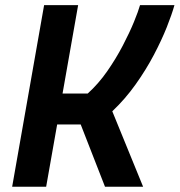

<svg xmlns="http://www.w3.org/2000/svg" viewBox="-20 -713 686 733"><path d="M26.4 0 148.4 -693.4H278.3L218.8 -356H314.9Q355.5 -392.6 389.2 -440.9Q422.9 -489.3 448.7 -538.8Q474.6 -588.4 491.5 -629.6Q508.3 -670.9 514.6 -693.4H646Q636.2 -658.2 616.5 -608.6Q596.7 -559.1 567.1 -502.9Q537.6 -446.8 498 -391.1Q458.5 -335.4 408.7 -288.1L526.4 0H380.9L288.1 -237.8H198.2L156.2 0Z"/></svg>

Font: Cascadia Mono
Style: Bold Italic
Weight: 700
Italic angle: -10°
Monospace: yes
Designer: Aaron Bell
Foundry: Saja Typeworks
Version: Version 2404.023; ttfautohint (v1.8.4)